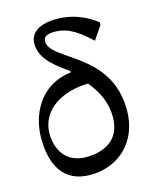

<svg xmlns="http://www.w3.org/2000/svg" viewBox="-110 -785 699 873"><g transform="rotate(-15 239.5 -348.5)"><path d="M207 14C344 14 443 -83 443 -228C443 -502 164 -533 164 -625C164 -647 180 -657 218 -657C287 -657 337 -613 384 -570L427 -633V-645C377 -684 315 -711 239 -711C191 -711 114 -697 114 -627C114 -549 195 -499 241 -465L240 -459C88 -441 33 -310 33 -205C33 -80 80 14 207 14ZM303 -390C348 -335 373 -281 373 -214C373 -100 286 -69 209 -69C114 -69 75 -142 75 -213C75 -333 190 -388 303 -390Z"/></g></svg>

Font: STIX Two Text
Style: Regular
Weight: 400
Designer: Ross Mills, John Hudson & Paul Hanslow, Tiro Typeworks Ltd; with prior portions MicroPress Inc., and Coen Hoffman.
Foundry: Tiro Typeworks Ltd
Version: Version 2.13 b171